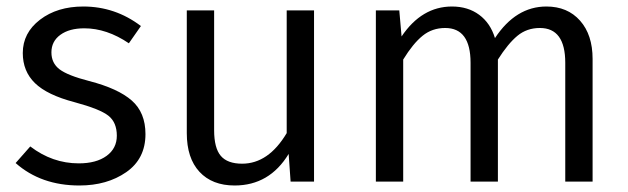

<svg xmlns="http://www.w3.org/2000/svg" viewBox="-20 -558 1930 590"><path d="M236 -538Q334 -538 413 -478L376 -425Q308 -471 239 -471Q193 -471 165.5 -451Q138 -431 138 -397Q138 -364 163 -345Q188 -326 254 -309Q343 -286 385 -249Q427 -212 427 -146Q427 -70 368 -29Q309 12 224 12Q106 12 28 -57L73 -108Q141 -56 222 -56Q276 -56 307.5 -79Q339 -102 339 -141Q339 -182 313 -202.5Q287 -223 209 -244Q125 -266 87.5 -302.5Q50 -339 50 -395Q50 -457 103 -497.5Q156 -538 236 -538Z M945 -526V0H873L867 -85Q808 12 701 12Q632 12 593 -30Q554 -72 554 -149V-526H638V-158Q638 -103 658.5 -79Q679 -55 724 -55Q805 -55 861 -149V-526Z M1659 -538Q1724 -538 1762.5 -494.5Q1801 -451 1801 -377V0H1717V-365Q1717 -472 1639 -472Q1599 -472 1570 -448Q1541 -424 1510 -375V0H1426V-365Q1426 -472 1348 -472Q1308 -472 1278.5 -448Q1249 -424 1219 -375V0H1135V-526H1207L1214 -446Q1276 -538 1369 -538Q1418 -538 1452.5 -512.5Q1487 -487 1501 -441Q1565 -538 1659 -538Z"/></svg>

Font: FiraGO Book
Style: Regular
Weight: 350
Designer: bBox Type
Foundry: bBox Type GmbH
Version: Version 1.001;PS 001.001;hotconv 1.0.88;makeotf.lib2.5.64775